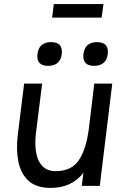

<svg xmlns="http://www.w3.org/2000/svg" viewBox="-20 -909 600 939"><path d="M243 -889H486L477 -823H235ZM163 -644Q170 -703 230 -703Q289 -703 282 -644Q279 -617 262 -602Q245 -587 216 -587Q185 -587 172.5 -602Q160 -617 163 -644ZM388 -644Q395 -703 455 -703Q514 -703 507 -644Q504 -617 487 -602Q470 -587 441 -587Q410 -587 397.5 -602Q385 -617 388 -644ZM155 -251Q150 -205 156.5 -164Q163 -123 186.5 -97.5Q210 -72 253 -72Q329 -72 365.5 -125.5Q402 -179 415 -283L441 -500H529L468 0H380L388 -64Q331 10 227 10Q158 10 120 -24.5Q82 -59 70 -118Q58 -177 67 -249L98 -500H186Z"/></svg>

Font: Haskoy Medium
Style: Italic
Weight: 500
Designer: Ertekin Erdin
Foundry: Ertekin Erdin
Version: Version 2.000; ttfautohint (v1.8.4.7-5d5b)